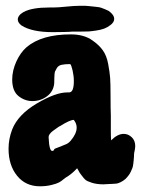

<svg xmlns="http://www.w3.org/2000/svg" viewBox="-20 -654 509 669"><path d="M165 -627.9Q182.6 -627.9 210.9 -630.9Q239.3 -633.8 257.8 -633.8Q270.5 -633.8 277.3 -633.8Q278.3 -633.8 289.6 -632.8Q300.8 -631.8 304.2 -631.3Q307.6 -630.9 317.4 -629.9Q327.1 -628.9 332.5 -627Q337.9 -625 345.2 -622.1Q352.5 -619.1 358.4 -616.2Q377.9 -602.5 377.9 -587.9Q377.9 -576.2 364.3 -566.4Q354.5 -558.6 342.8 -554.2Q331.1 -549.8 314 -547.4Q296.9 -544.9 288.1 -544.4Q279.3 -543.9 256.8 -543.9Q234.4 -543.9 231.4 -543.9Q226.6 -543 202.1 -542.5Q177.7 -542 164.1 -542Q90.8 -542 54.7 -565.4Q42 -575.2 42 -585.9Q42 -600.6 62.5 -612.3Q91.8 -627.9 151.4 -627.9ZM213.9 -332H220.7Q237.3 -332 237.3 -371.1Q237.3 -389.6 232.9 -408.7Q228.5 -427.7 224.6 -430.7Q206.1 -430.7 194.8 -428.2Q183.6 -425.8 178.2 -417Q172.9 -408.2 171.4 -404.3Q169.9 -400.4 169.4 -383.8Q168.9 -367.2 168.9 -363.3Q166 -335 143.6 -318.4Q121.1 -301.8 92.8 -301.8Q66.4 -301.8 44.4 -319.3Q22.5 -336.9 22.5 -377Q22.5 -407.2 36.6 -439Q50.8 -470.7 73.2 -490.2Q126 -534.2 226.6 -534.2Q273.4 -534.2 302.7 -512.7Q325.2 -497.1 338.4 -478.5Q351.6 -460 356.9 -431.2Q362.3 -402.3 363.8 -382.3Q365.2 -362.3 365.2 -318.4Q365.2 -274.4 366.2 -251V-194.3Q366.2 -175.8 367.2 -165Q389.6 -187.5 411.1 -187.5Q426.8 -187.5 439 -175.8Q451.2 -164.1 451.2 -145.5Q451.2 -138.7 449.2 -128.9L447.3 -120.1Q447.3 -117.2 446.8 -108.4Q446.3 -99.6 445.8 -95.2Q445.3 -90.8 444.3 -82.5Q443.4 -74.2 441.4 -68.8Q439.5 -63.5 436 -56.2Q432.6 -48.8 427.7 -42.5Q422.9 -36.1 417 -30.3Q409.2 -23.4 399.9 -19Q390.6 -14.6 385.3 -14.2Q379.9 -13.7 369.6 -13.2Q359.4 -12.7 358.4 -12.7Q354.5 -12.7 348.6 -12.2Q342.8 -11.7 340.8 -11.7Q317.4 -11.7 300.3 -17.1Q283.2 -22.5 277.3 -27.8Q271.5 -33.2 265.1 -42Q258.8 -50.8 257.8 -51.8L249 -67.4Q248 -67.4 244.1 -63Q240.2 -58.6 230.5 -50.3Q220.7 -42 209 -35.2L201.2 -29.3Q193.4 -22.5 185.1 -18.1Q176.8 -13.7 158.7 -9.3Q140.6 -4.9 119.1 -4.9Q69.3 -4.9 39.6 -41.5Q9.8 -78.1 9.8 -135.7Q9.8 -169.9 22.5 -203.1Q43 -254.9 108.4 -293.5Q173.8 -332 213.9 -332ZM226.6 -164.1Q247.1 -188.5 247.1 -209Q247.1 -213.9 246.1 -218.3Q245.1 -222.7 243.7 -225.6Q242.2 -228.5 240.7 -231Q239.3 -233.4 238.3 -234.4L237.3 -236.3Q223.6 -236.3 189.5 -214.8L185.5 -212.9Q181.6 -210 175.8 -206.1Q169.9 -202.1 163.6 -197.3Q157.2 -192.4 153.3 -187Q149.4 -181.6 149.4 -176.8V-175.8Q151.4 -127.9 162.1 -127.9Q163.1 -127.9 167 -129.9Q169.9 -131.8 168.9 -132.8Q168 -132.8 168.5 -133.8Q168.9 -134.8 171.9 -136.2Q174.8 -137.7 180.7 -139.6Q186.5 -141.6 196.8 -146Q207 -150.4 210 -151.4Q212.9 -152.3 217.8 -155.8Q222.7 -159.2 226.6 -164.1Z"/></svg>

Font: Essays1743
Style: Bold
Weight: 700
Designer: Based on the typeface in a 1743 English translation of the essays of Montaigne.  PostScript/TrueType font designed by Jo
Version: Version 002.100